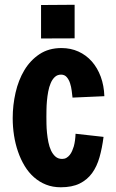

<svg xmlns="http://www.w3.org/2000/svg" viewBox="-20 -771 486 804"><path d="M413.6 -197.8Q407.7 -151.4 396.7 -112.5Q385.7 -73.7 365.5 -45.9Q345.2 -18.1 313.5 -2.4Q281.7 13.2 234.4 13.2Q200.7 13.2 172.9 2.2Q145 -8.8 122.6 -28.6Q100.1 -48.3 83.5 -75.7Q66.9 -103 55.7 -135.3Q44.4 -167.5 38.8 -203.4Q33.2 -239.3 33.2 -276.4Q33.2 -330.6 45.2 -383.1Q57.1 -435.5 82 -477.1Q106.9 -518.6 145.5 -544.2Q184.1 -569.8 237.3 -569.8Q275.9 -569.8 308.3 -555.2Q340.8 -540.5 364.5 -513.7Q388.2 -486.8 401.9 -449.7Q415.5 -412.6 417 -368.2L283.7 -362.3Q282.2 -374.5 280.3 -390.9Q278.3 -407.2 273.4 -422.4Q268.6 -437.5 259.5 -448Q250.5 -458.5 235.8 -458.5Q220.2 -458.5 209.7 -448.7Q199.2 -439 192.4 -423.1Q185.5 -407.2 181.9 -387.5Q178.2 -367.7 176.5 -347.9Q174.8 -328.1 174.6 -310.5Q174.3 -293 174.3 -281.2Q174.3 -269.5 174.6 -252Q174.8 -234.4 176.8 -214.8Q178.7 -195.3 182.6 -175.8Q186.5 -156.2 193.8 -140.6Q201.2 -125 212.4 -115.2Q223.6 -105.5 240.2 -105.5Q250.5 -105.5 258.3 -110.1Q266.1 -114.7 272 -122.1Q277.8 -129.4 282 -138.9Q286.1 -148.4 289.1 -158.2Q295.4 -181.6 296.4 -210.9ZM292.5 -751V-610.4L151.9 -609.9V-750Z"/></svg>

Font: Francois One
Style: Regular
Weight: 400
Designer: Vernon Adams
Foundry: vernon adams
Version: Version 1.000